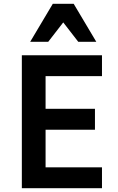

<svg xmlns="http://www.w3.org/2000/svg" viewBox="-20 -991 620 1011"><path d="M95 0H517V-110H220V-308H480V-418H220V-590H517V-700H95ZM139 -771H234L313 -873L392 -771H487L368 -971H258Z"/></svg>

Font: CommitMono-dimboump
Style: Bold
Weight: 700
Monospace: yes
Designer: Eigil Nikolajsen
Foundry: Eigil Nikolajsen
Version: Version 1.143